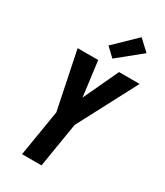

<svg xmlns="http://www.w3.org/2000/svg" viewBox="-239 -1085 1013 1180"><g transform="rotate(30 267.5 -495.0)"><path d="M125 0 179 -328 95 -735H241L273 -487L389 -735H535L315 -317L263 0ZM312 -786 251 -844 402 -990 477 -920Z"/></g></svg>

Font: Iosevka Heavy
Style: Italic
Weight: 900
Italic angle: -9°
Monospace: yes
Designer: Belleve Invis
Foundry: Belleve Invis
Version: Version 32.5.0; ttfautohint (v1.8.4)